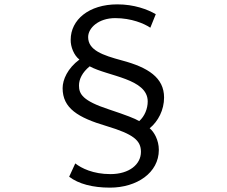

<svg xmlns="http://www.w3.org/2000/svg" viewBox="-20 -796 1040 880"><path d="M694 -731C656 -753 595 -776 518 -776C387 -776 304 -705 304 -614C303 -582 319 -542 344 -523C290 -483 267 -431 267 -392C267 -300 337 -257 469 -218C592 -181 626 -152 626 -100C626 -43 573 2 486 2C407 2 353 -25 325 -47L297 14C340 47 405 64 484 64C607 64 708 -4 708 -109C708 -154 686 -192 666 -208C705 -240 732 -292 732 -349C732 -440 659 -487 539 -519C450 -543 384 -566 384 -626C384 -668 432 -713 508 -713C582 -713 641 -688 669 -669ZM391 -492C475 -446 657 -436 657 -331C657 -298 643 -263 618 -241C598 -253 559 -268 478 -295C359 -334 342 -365 342 -404C342 -433 357 -464 391 -492Z"/></svg>

Font: Noto Sans Mono CJK SC Regular
Style: Regular
Weight: 400
Designer: Ryoko NISHIZUKA (kana & ideographs); Paul D. Hunt (Latin, Greek & Cyrillic); Wenlong ZHANG (bopomofo); Sandoll Communica
Foundry: Adobe Systems Incorporated
Version: Version 1.005;PS 1.005;hotconv 1.0.96;makeotf.lib2.5.65012